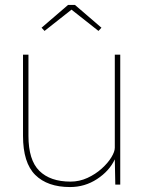

<svg xmlns="http://www.w3.org/2000/svg" viewBox="-20 -746 578 776"><path d="M263 10Q172 10 122.5 -39Q73 -88 73 -197V-525H95V-197Q95 -99 139 -55.5Q183 -12 265 -12Q301 -12 333.5 -27Q366 -42 391 -64.5Q416 -87 430 -110Q444 -133 444 -149V-525H466V0H446L444 -102Q422 -55 372.5 -22.5Q323 10 263 10ZM160 -621 148 -634 255 -726H283L390 -634L378 -621L269 -707Z"/></svg>

Font: Lexend Thin
Style: Regular
Weight: 100
Designer: Bonnie Shaver-Troup, Thomas Jockin
Foundry: Lexend
Version: Version 1.007; ttfautohint (v1.8.3)